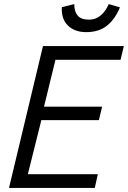

<svg xmlns="http://www.w3.org/2000/svg" viewBox="-20 -918 625 938"><path d="M24 0 190 -693H585L569 -626H251L195 -397H479L463 -331H182L116 -67H458L443 0ZM401 -761Q345 -761 312 -793Q279 -825 282 -883L343 -898Q342 -864 358.5 -843Q375 -822 415 -822Q448 -822 472.5 -843Q497 -864 511 -898L566 -882Q542 -824 502.5 -792.5Q463 -761 401 -761Z"/></svg>

Font: Ubuntu Sans
Style: Italic
Weight: 400
Italic angle: -13.5°
Designer: Dalton Maag Ltd
Foundry: Dalton Maag Ltd
Version: Version 1.006